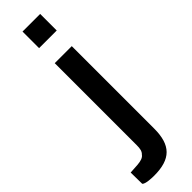

<svg xmlns="http://www.w3.org/2000/svg" viewBox="-327 -724 885 885"><g transform="rotate(-45 115.5 -281.5)"><path d="M199 -523H88V12C88 34 85 49 74 59C66 71 50 76 27 78L-21 81L-20 155C-12 167 33 168 45 168C154 168 199 122 199 14ZM86 -731V-623H201V-731Z"/></g></svg>

Font: Cheyenne Sans Medium
Style: Regular
Weight: 500
Designer: The Public Sans project authors (U.S. Web Design System), Libre Franklin designed by Pablo Impallari and Rodrigo Fuenzal
Foundry: The Cheyenne Sans Project Authors
Version: Version 2.007